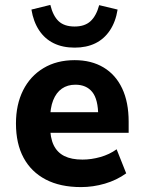

<svg xmlns="http://www.w3.org/2000/svg" viewBox="-20 -751 586 782"><path d="M310 11Q225 11 166 -20Q107 -51 76 -108.5Q45 -166 45 -248Q45 -325 74 -383Q103 -441 157 -473.5Q211 -506 284 -506Q352 -506 401.5 -476.5Q451 -447 477.5 -391Q504 -335 504 -255V-210H166V-294H394L380 -278Q380 -346 356 -376Q332 -406 287 -406Q255 -406 232 -390Q209 -374 196.5 -342.5Q184 -311 184 -263V-239Q184 -190 198.5 -160Q213 -130 242 -115.5Q271 -101 316 -101Q352 -101 389 -111.5Q426 -122 455 -143L494 -45Q455 -17 407 -3Q359 11 310 11ZM284 -557Q235 -557 198.5 -575Q162 -593 139 -628Q116 -663 108 -712L185 -731Q196 -686 219 -664.5Q242 -643 284 -643Q325 -643 348.5 -664.5Q372 -686 384 -730L459 -712Q451 -662 427.5 -627Q404 -592 368 -574.5Q332 -557 284 -557Z"/></svg>

Font: Nunito Sans 10pt SemiCondensed ExtraBold
Style: Regular
Weight: 800
Width: 4
Designer: Vernon Adams
Foundry: Vernon Adams
Version: Version 3.101;gftools[0.9.27]